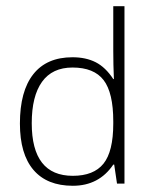

<svg xmlns="http://www.w3.org/2000/svg" viewBox="-20 -590 487 617"><path d="M213 -406Q256 -406 287.5 -390Q319 -374 344 -336H346Q344 -382 344 -427V-570H380V0H356L347 -61H344Q298 7 214 7Q131 7 87.5 -44Q44 -95 44 -193Q44 -297 87 -351.5Q130 -406 213 -406ZM213 -373Q148 -373 115 -327Q82 -281 82 -194Q82 -25 214 -25Q281 -25 312.5 -64Q344 -103 344 -193V-200Q344 -292 313 -332.5Q282 -373 213 -373Z"/></svg>

Font: Azad Pori Unicode
Style: Regular
Weight: 400
Designer: Abul Kalam Azad
Foundry: Lipighor Font Foundry
Version: Version 1.026;December 22, 2019;FontCreator 12.0.0.2547 64-b